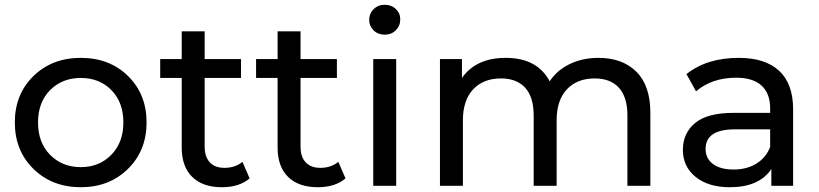

<svg xmlns="http://www.w3.org/2000/svg" viewBox="-20 -777 3424 803"><path d="M318 6Q198 6 120 -70.5Q42 -147 42 -265Q42 -383 120 -459Q198 -535 318 -535Q438 -535 515.5 -459Q593 -383 593 -265Q593 -147 515 -70.5Q437 6 318 6ZM318 -78Q395 -78 445.5 -129.5Q496 -181 496 -265Q496 -349 446 -400Q396 -451 318 -451Q240 -451 189.5 -400Q139 -349 139 -265Q139 -181 189.5 -129.5Q240 -78 318 -78Z M994 -100 1024 -31Q981 6 908 6Q828 6 784 -37Q740 -80 740 -160V-451H650V-530H740V-646H836V-530H988V-451H836V-164Q836 -121 857.5 -98Q879 -75 919 -75Q963 -75 994 -100Z M1395 -100 1425 -31Q1382 6 1309 6Q1229 6 1185 -37Q1141 -80 1141 -160V-451H1051V-530H1141V-646H1237V-530H1389V-451H1237V-164Q1237 -121 1258.5 -98Q1280 -75 1320 -75Q1364 -75 1395 -100Z M1654 -696Q1654 -669 1635.5 -650.5Q1617 -632 1589 -632Q1561 -632 1542.5 -650Q1524 -668 1524 -694Q1524 -720 1542.5 -738.5Q1561 -757 1589 -757Q1617 -757 1635.5 -739.5Q1654 -722 1654 -696ZM1637 0H1541V-530H1637Z M2483 -535Q2583 -535 2641.5 -477Q2700 -419 2700 -305V0H2604V-294Q2604 -371 2568.5 -410Q2533 -449 2467 -449Q2394 -449 2351 -403.5Q2308 -358 2308 -273V0H2212V-294Q2212 -371 2176.5 -410Q2141 -449 2075 -449Q2002 -449 1959 -403.5Q1916 -358 1916 -273V0H1820V-530H1912V-451Q1971 -535 2095 -535Q2227 -535 2279 -437Q2309 -483 2362.5 -509Q2416 -535 2483 -535Z M3070 -535Q3180 -535 3238.5 -481Q3297 -427 3297 -320V0H3206V-70Q3155 6 3032 6Q2943 6 2889.5 -37Q2836 -80 2836 -150Q2836 -220 2887 -262.5Q2938 -305 3049 -305H3201V-324Q3201 -386 3165 -419Q3129 -452 3059 -452Q2958 -452 2891 -395L2851 -467Q2936 -535 3070 -535ZM3201 -162V-236H3053Q2931 -236 2931 -154Q2931 -114 2962 -91Q2993 -68 3048 -68Q3103 -68 3143 -92.5Q3183 -117 3201 -162Z"/></svg>

Font: false
Style: Regular
Weight: 500
Designer: Julieta Ulanovsky
Foundry: Julieta Ulanovsky
Version: Version 7.222;hotconv 1.0.109;makeotfexe 2.5.65596